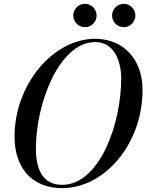

<svg xmlns="http://www.w3.org/2000/svg" viewBox="-20 -960 755 990"><path d="M566.1 -849.9Q558 -863.8 558 -880Q558 -896.2 566.1 -910.1Q574.1 -923.9 587.9 -931.9Q601.8 -940 618 -940Q634.2 -940 648.1 -931.9Q661.9 -923.9 669.9 -910.1Q678 -896.2 678 -880Q678 -863.8 669.9 -849.9Q661.9 -836.1 648.1 -828.1Q634.2 -820 618 -820Q601.8 -820 587.9 -828.1Q574.1 -836.1 566.1 -849.9ZM366.1 -849.9Q358 -863.8 358 -880Q358 -896.2 366.1 -910.1Q374.1 -923.9 387.9 -931.9Q401.8 -940 418 -940Q434.2 -940 448.1 -931.9Q461.9 -923.9 469.9 -910.1Q478 -896.2 478 -880Q478 -863.8 469.9 -849.9Q461.9 -836.1 448.1 -828.1Q434.2 -820 418 -820Q401.8 -820 387.9 -828.1Q374.1 -836.1 366.1 -849.9ZM300 10Q243.1 10 197.2 -8.6Q151.4 -27.1 120.1 -61.3Q88.8 -95.5 71.9 -144.9Q55 -194.2 55 -255Q55 -305.4 64.1 -355Q73.2 -404.6 89.9 -449.1Q106.5 -493.6 130.2 -534.7Q153.9 -575.8 182.6 -609.9Q211.2 -644.1 245.1 -672.2Q279 -700.2 315.2 -719.6Q351.5 -738.9 391.1 -749.4Q430.6 -760 470 -760Q505.5 -760 537.8 -751.6Q570 -743.2 597.1 -727.6Q624.1 -711.9 646.1 -688.6Q668 -665.2 683.2 -636.2Q698.5 -607.1 706.8 -571.2Q715 -535.2 715 -495Q715 -444.5 706.2 -394.9Q697.5 -345.4 681.6 -300.9Q665.6 -256.4 642.5 -215.3Q619.4 -174.2 591.2 -140.1Q563 -105.9 529.2 -77.9Q495.5 -49.9 458.9 -30.5Q422.4 -11.1 381.8 -0.6Q341.2 10 300 10ZM470 -743Q436.4 -743 404.1 -728.9Q371.9 -714.9 344.6 -690Q317.4 -665.1 292.7 -630.8Q268 -596.5 248.4 -556Q228.9 -515.5 213.1 -470.3Q197.2 -425.1 186.8 -378.5Q176.2 -331.9 170.6 -285.1Q165 -238.4 165 -195Q165 -172.4 167 -152.4Q169 -132.4 173.6 -113.2Q178.2 -94 185.4 -78.2Q192.5 -62.4 203.2 -48.9Q214 -35.5 227.8 -26.4Q241.5 -17.2 259.8 -12.1Q278.1 -7 300 -7Q335.5 -7 368.8 -21Q402 -35 429.6 -60Q457.1 -85 481.7 -119.2Q506.2 -153.5 525.3 -194.1Q544.4 -234.6 559.6 -279.7Q574.8 -324.8 584.7 -371.5Q594.6 -418.2 599.8 -464.8Q605 -511.4 605 -555Q605 -573.2 603 -591.2Q601 -609.2 596.4 -628.1Q591.8 -646.9 584.7 -663.4Q577.6 -680 566.8 -694.8Q555.9 -709.5 542.3 -720.1Q528.8 -730.8 510.2 -736.9Q491.6 -743 470 -743Z"/></svg>

Font: Bodoni* 11
Style: Italic
Weight: 400
Italic angle: -13°
Version: Version 1.002